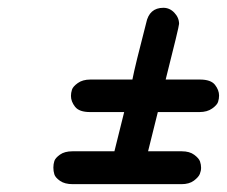

<svg xmlns="http://www.w3.org/2000/svg" viewBox="-20 -597 579 490"><path d="M165 -210.9H272L296.9 -311H210Q182.1 -311 171.6 -324.5Q161.1 -337.9 161.1 -352.1Q161.1 -359.9 163.6 -367.9Q166 -376 178.5 -385Q190.9 -394 210.9 -394H317.9Q324.7 -429.2 353 -538.1Q360.8 -577.1 397 -577.1Q413.1 -577.1 425 -564.5Q437 -551.8 437 -536.1Q437 -529.3 402.8 -394H490.2Q518.1 -394 528.6 -380.6Q539.1 -367.2 539.1 -353Q539.1 -345.2 536.6 -337.2Q534.2 -329.1 521.5 -320.1Q508.8 -311 488.8 -311H382.8L357.9 -210.9H443.8Q463.9 -210.9 475.8 -201.9Q487.8 -192.9 490.5 -184.8Q493.2 -176.8 493.2 -168.9Q493.2 -161.1 490 -153.1Q486.8 -145 474.9 -136Q462.9 -127 442.9 -127H166Q145 -127 133.1 -135.5Q121.1 -144 118.7 -152.1Q116.2 -160.2 116.2 -169.2Q116.2 -178.2 118.7 -186Q121.1 -193.8 133.1 -202.4Q145 -210.9 165 -210.9Z"/></svg>

Font: CMU Typewriter Text
Style: BoldItalic
Weight: 700
Italic angle: -14.04°
Version: Version 0.7.0